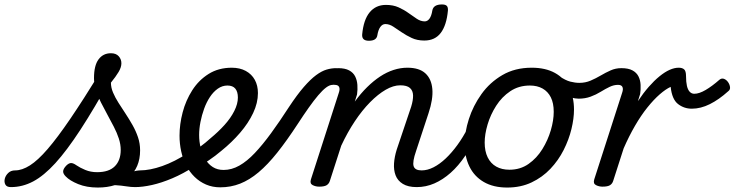

<svg xmlns="http://www.w3.org/2000/svg" viewBox="-208 -823 3297 862"><path d="M-159 17Q-178 17 -184 5.5Q-190 -6 -186.5 -20.5Q-183 -35 -171 -46.5Q-159 -58 -140 -58Q-109 -58 -73.5 -80.5Q-38 -103 6 -154Q50 -205 107.5 -289.5Q165 -374 241 -497L290 -471Q214 -334 153 -240.5Q92 -147 40.5 -90.5Q-11 -34 -59 -8.5Q-107 17 -159 17ZM231 19Q181 19 143 3.5Q105 -12 87 -31Q75 -43 75.5 -54Q76 -65 89 -79Q101 -91 111 -91Q121 -91 135 -81Q151 -70 175 -60Q199 -50 228 -50Q281 -50 307.5 -76.5Q334 -103 334 -150Q334 -175 325.5 -201Q317 -227 303 -254Q289 -281 274 -308.5Q259 -336 245 -363.5Q231 -391 222.5 -418.5Q214 -446 214 -472Q214 -529 234.5 -556.5Q255 -584 290 -584Q313 -584 325 -570.5Q337 -557 337 -539Q337 -521 324.5 -500Q312 -479 290 -452Q290 -430 299.5 -407.5Q309 -385 324 -361.5Q339 -338 355.5 -313Q372 -288 387 -261.5Q402 -235 411.5 -207Q421 -179 421 -148Q421 -70 369 -25.5Q317 19 231 19ZM399 17Q380 17 358.5 13.5Q337 10 312 8.5Q287 7 254 13L280 -14Q311 -28 338.5 -37.5Q366 -47 387 -52.5Q408 -58 421 -58Q430 -58 432.5 -46.5Q435 -35 431.5 -20.5Q428 -6 419.5 5.5Q411 17 399 17Z M398 17Q379 17 373 5.5Q367 -6 371.5 -20.5Q376 -35 388.5 -46.5Q401 -58 420 -58Q465 -58 520.5 -77.5Q576 -97 636 -136Q647 -143 657 -138Q667 -133 673 -121Q679 -109 678 -96.5Q677 -84 667 -77Q614 -43 565.5 -22.5Q517 -2 474.5 7.5Q432 17 398 17Z M635 -128Q663 -144 689 -163Q715 -182 738 -203Q772 -231 800 -262Q828 -293 844 -325Q860 -357 860 -385Q860 -411 848.5 -425Q837 -439 813 -439Q799 -439 792.5 -451Q786 -463 787.5 -479Q789 -495 800 -507Q811 -519 832 -519Q869 -519 895.5 -504.5Q922 -490 936 -464.5Q950 -439 950 -405Q950 -361 928.5 -315.5Q907 -270 870 -227Q833 -184 786 -146Q759 -123 728.5 -102.5Q698 -82 666 -64Z M781 18Q746 18 717 5.5Q688 -7 665.5 -29Q643 -51 628 -80Q613 -109 605.5 -143.5Q598 -178 598 -214Q598 -265 612 -318.5Q626 -372 655 -417.5Q684 -463 728.5 -491Q773 -519 833 -519Q844 -519 848.5 -507Q853 -495 850 -479Q847 -463 837.5 -451Q828 -439 813 -439Q790 -439 770 -425Q750 -411 734.5 -387.5Q719 -364 708.5 -335Q698 -306 692 -275.5Q686 -245 686 -217Q686 -187 693 -159Q700 -131 713.5 -108.5Q727 -86 747.5 -73Q768 -60 796 -60Q832 -60 866.5 -79.5Q901 -99 936 -136Q971 -173 1009 -225Q1047 -277 1089 -342Q1126 -398 1156 -432.5Q1186 -467 1211 -485.5Q1236 -504 1258 -510.5Q1280 -517 1301 -517Q1314 -517 1319 -505.5Q1324 -494 1321.5 -479.5Q1319 -465 1310 -453.5Q1301 -442 1285 -442Q1272 -442 1256 -430Q1240 -418 1220.5 -395Q1201 -372 1178 -339.5Q1155 -307 1129 -267Q1080 -192 1037 -138Q994 -84 953 -49.5Q912 -15 870 1.5Q828 18 781 18Z M1663 17Q1624 17 1600.5 2.5Q1577 -12 1568 -36Q1559 -60 1561 -89.5Q1563 -119 1573 -151L1638 -344Q1647 -373 1646.5 -394.5Q1646 -416 1632.5 -428Q1619 -440 1589 -440Q1558 -440 1523.5 -420Q1489 -400 1453.5 -364Q1418 -328 1385 -278.5Q1352 -229 1324 -169L1273 -11Q1269 2 1258.5 8.5Q1248 15 1225 15Q1209 15 1195.5 8Q1182 1 1188 -18L1313 -406Q1319 -423 1314.5 -432.5Q1310 -442 1295 -442Q1281 -442 1275.5 -453.5Q1270 -465 1272 -479.5Q1274 -494 1283.5 -505.5Q1293 -517 1310 -517Q1341 -517 1359.5 -507Q1378 -497 1386.5 -480Q1395 -463 1396.5 -442Q1398 -421 1395 -399L1385 -367Q1412 -404 1440.5 -432Q1469 -460 1498.5 -479.5Q1528 -499 1559 -509Q1590 -519 1621 -519Q1674 -519 1701.5 -494Q1729 -469 1733 -423.5Q1737 -378 1716 -315L1660 -145Q1643 -96 1649 -77Q1655 -58 1685 -58Q1699 -58 1705 -46.5Q1711 -35 1709 -20.5Q1707 -6 1695.5 5.5Q1684 17 1663 17Z M1663 17Q1649 17 1642.5 5.5Q1636 -6 1638.5 -20.5Q1641 -35 1652.5 -46.5Q1664 -58 1685 -58Q1711 -58 1738.5 -72Q1766 -86 1793 -111.5Q1820 -137 1845.5 -172Q1871 -207 1893 -250Q1900 -264 1913 -263.5Q1926 -263 1935 -253Q1944 -243 1939 -229Q1912 -170 1881 -124Q1850 -78 1815 -47Q1780 -16 1742 0.5Q1704 17 1663 17Z M1448 -640Q1416 -640 1418 -668Q1424 -734 1451.5 -767.5Q1479 -801 1525 -801Q1557 -801 1581.5 -790Q1606 -779 1626 -764.5Q1646 -750 1663.5 -738.5Q1681 -727 1699 -727Q1711 -727 1720 -739Q1729 -751 1733 -776Q1738 -803 1776 -803Q1792 -803 1798 -796.5Q1804 -790 1803 -776Q1797 -710 1771 -675.5Q1745 -641 1697 -641Q1665 -641 1640.5 -652.5Q1616 -664 1595.5 -678Q1575 -692 1557.5 -703.5Q1540 -715 1522 -715Q1509 -715 1499.5 -702Q1490 -689 1486 -664Q1484 -652 1474.5 -646Q1465 -640 1448 -640Z M2069 19Q2007 19 1964 -6Q1921 -31 1899.5 -75.5Q1878 -120 1878 -176Q1878 -229 1897 -288.5Q1916 -348 1953.5 -400.5Q1991 -453 2047.5 -486Q2104 -519 2179 -519Q2241 -519 2283.5 -495.5Q2326 -472 2347.5 -429.5Q2369 -387 2369 -331Q2369 -291 2357.5 -243.5Q2346 -196 2322.5 -149.5Q2299 -103 2263 -65Q2227 -27 2178.5 -4Q2130 19 2069 19ZM2079 -61Q2128 -61 2165 -87Q2202 -113 2227 -153.5Q2252 -194 2265 -238.5Q2278 -283 2278 -321Q2278 -360 2265 -386Q2252 -412 2228 -425.5Q2204 -439 2171 -439Q2121 -439 2083 -413.5Q2045 -388 2019.5 -348Q1994 -308 1981 -264Q1968 -220 1968 -183Q1968 -144 1981.5 -116.5Q1995 -89 2020 -75Q2045 -61 2079 -61Z M2390 -380Q2375 -380 2354.5 -385.5Q2334 -391 2314.5 -400.5Q2295 -410 2281 -420Q2273 -427 2271 -440Q2269 -453 2273 -465Q2277 -477 2285 -483Q2293 -489 2303 -481Q2331 -462 2352.5 -456.5Q2374 -451 2393 -451Q2420 -451 2443.5 -461Q2467 -471 2489 -484Q2511 -497 2533.5 -507Q2556 -517 2581 -517Q2595 -517 2601.5 -505.5Q2608 -494 2607 -479.5Q2606 -465 2595.5 -453.5Q2585 -442 2566 -442Q2548 -442 2529 -433Q2510 -424 2489 -411Q2468 -398 2443.5 -389Q2419 -380 2390 -380Z M2497 15Q2481 15 2467.5 8Q2454 1 2460 -18L2585 -406Q2591 -423 2586.5 -432.5Q2582 -442 2567 -442Q2553 -442 2547.5 -453.5Q2542 -465 2544 -479.5Q2546 -494 2555.5 -505.5Q2565 -517 2582 -517Q2613 -517 2631.5 -507Q2650 -497 2658.5 -480Q2667 -463 2668 -442Q2669 -421 2666 -401L2656 -369Q2680 -405 2704.5 -433Q2729 -461 2753 -480.5Q2777 -500 2798.5 -509.5Q2820 -519 2839 -519Q2855 -519 2863.5 -511.5Q2872 -504 2872 -481Q2872 -455 2876 -437.5Q2880 -420 2888.5 -411Q2897 -402 2909 -402Q2931 -402 2960 -419Q2989 -436 3022 -465Q3032 -473 3042.5 -469Q3053 -465 3060.5 -454.5Q3068 -444 3069.5 -432Q3071 -420 3061 -413Q3020 -376 2979 -355.5Q2938 -335 2898 -335Q2863 -335 2836 -356Q2809 -377 2803 -433Q2781 -423 2754 -399.5Q2727 -376 2698.5 -340.5Q2670 -305 2643 -258.5Q2616 -212 2592 -157L2545 -11Q2541 2 2530.5 8.5Q2520 15 2497 15Z"/></svg>

Font: Playwrite CU
Style: Regular
Weight: 400
Designer: Veronika Burian, José Scaglione
Foundry: TypeTogether
Version: Version 1.002